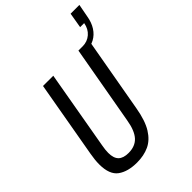

<svg xmlns="http://www.w3.org/2000/svg" viewBox="-251 -985 1112 1112"><g transform="rotate(-45 305.0 -429.0)"><path d="M201 12Q126 12 82 -20Q38 -52 38 -136Q38 -153 40 -173Q42 -193 46 -215L129 -687H213L128 -202Q125 -186 123.5 -172Q122 -158 122 -146Q122 -102 142.5 -82Q163 -62 205 -62Q260 -62 290.5 -95.5Q321 -129 333 -202L419 -687H504L420 -213Q405 -126 374.5 -77Q344 -28 300.5 -8Q257 12 201 12ZM448 -654 454 -687Q492 -687 520 -711Q548 -735 555 -776H522L538 -870H610L595 -791Q588 -748 568 -717Q548 -686 518 -670Q488 -654 448 -654Z"/></g></svg>

Font: Archivo ExtraCondensed
Style: Italic
Weight: 400
Width: 2
Italic angle: -10°
Designer: Hector Gatti
Foundry: Omnibus-Type
Version: Version 2.001